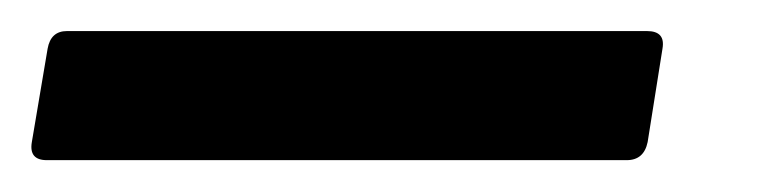

<svg xmlns="http://www.w3.org/2000/svg" viewBox="-62 39 493 123"><path d="M-32 141.6Q-43.6 141.6 -41.6 130L-31.5 70.2Q-29.5 58.9 -19.1 58.9H352.5Q364.4 58.9 362.4 70.2L352.9 130Q350.5 141.6 339.5 141.6Z"/></svg>

Font: Sofia Sans Condensed
Style: Italic
Weight: 400
Italic angle: -9°
Designer: Botio Nikoltchev, Ani Petrova
Foundry: lettersoup
Version: Version 4.101